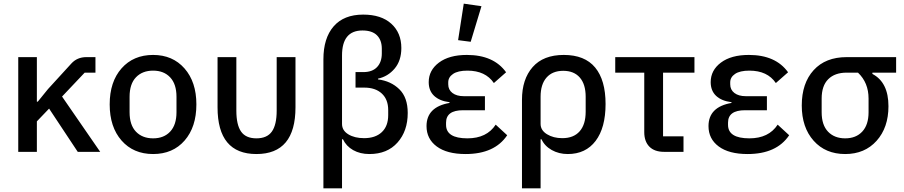

<svg xmlns="http://www.w3.org/2000/svg" viewBox="-20 -832 4954 1052"><path d="M80 0V-519H182V-275H187L243 -344L371 -484Q403 -519 453 -519H503V-434H444L320 -303L529 0H406L249 -237L182 -167V0Z M819 -531Q926 -531 991 -457Q1056 -383 1056 -260Q1056 -136 991.5 -62Q927 12 819 12Q711 12 646 -62Q581 -136 581 -260Q581 -384 646 -457.5Q711 -531 819 -531ZM947 -217V-302Q947 -371 912.5 -408Q878 -445 819 -445Q760 -445 725 -408.5Q690 -372 690 -302V-217Q690 -147 725 -110.5Q760 -74 819 -74Q878 -74 912.5 -111Q947 -148 947 -217Z M1385 12Q1172 12 1172 -244V-519H1275V-226Q1275 -148 1301 -111Q1327 -74 1385 -74Q1443 -74 1469.5 -111Q1496 -148 1496 -226V-519H1599V-244Q1599 12 1385 12Z M1752 200V-507Q1752 -623 1808 -687.5Q1864 -752 1970 -752Q2069 -752 2124 -702Q2179 -652 2179 -569Q2179 -500 2142.5 -456.5Q2106 -413 2051 -401V-397Q2122 -388 2168 -343Q2214 -298 2214 -213Q2214 -114 2158 -51Q2102 12 2004 12Q1953 12 1915 -9.5Q1877 -31 1859 -69H1854V200ZM1975 -75Q2037 -75 2072 -108Q2107 -141 2107 -201V-229Q2107 -287 2072 -319.5Q2037 -352 1976 -352H1928V-437H1971Q2020 -437 2046 -464.5Q2072 -492 2072 -539V-565Q2072 -612 2045.5 -638.5Q2019 -665 1966 -665Q1854 -665 1854 -528V-153Q1854 -117 1888.5 -96Q1923 -75 1975 -75Z M2559 -603 2490 -612 2521 -812 2618 -798ZM2531 12Q2429 12 2373 -29.5Q2317 -71 2317 -141Q2317 -246 2443 -268V-272Q2388 -279 2358.5 -307Q2329 -335 2329 -382Q2329 -447 2385 -489Q2441 -531 2538 -531Q2685 -531 2753 -436L2686 -377Q2640 -445 2541 -445Q2489 -445 2462.5 -427Q2436 -409 2436 -381V-370Q2436 -340 2459 -322.5Q2482 -305 2521 -305H2637V-228H2517Q2424 -228 2424 -160V-148Q2424 -74 2541 -74Q2647 -74 2696 -149L2759 -91Q2690 12 2531 12Z M2840 200V-285Q2840 -398 2898.5 -464.5Q2957 -531 3069 -531Q3184 -531 3241 -462Q3298 -393 3298 -262Q3298 -132 3243.5 -60Q3189 12 3091 12Q3042 12 3003 -10Q2964 -32 2947 -69H2942V200ZM3061 -75Q3123 -75 3156 -112.5Q3189 -150 3189 -220V-302Q3189 -370 3157 -407Q3125 -444 3066 -444Q3007 -444 2974.5 -407Q2942 -370 2942 -302V-153Q2942 -118 2977 -96.5Q3012 -75 3061 -75Z M3619 0Q3566 0 3538 -28.5Q3510 -57 3510 -108V-434H3351V-519H3785V-434H3613V-85H3725V0Z M4076 12Q3974 12 3918 -29.5Q3862 -71 3862 -141Q3862 -246 3988 -268V-272Q3933 -279 3903.5 -307Q3874 -335 3874 -382Q3874 -447 3930 -489Q3986 -531 4083 -531Q4230 -531 4298 -436L4231 -377Q4185 -445 4086 -445Q4034 -445 4007.5 -427Q3981 -409 3981 -381V-370Q3981 -340 4004 -322.5Q4027 -305 4066 -305H4182V-228H4062Q3969 -228 3969 -160V-148Q3969 -74 4086 -74Q4192 -74 4241 -149L4304 -91Q4235 12 4076 12Z M4611 12Q4503 12 4438 -61Q4373 -134 4373 -254Q4373 -376 4438 -447.5Q4503 -519 4619 -519H4890V-434H4760V-427Q4848 -381 4848 -250Q4848 -133 4783 -60.5Q4718 12 4611 12ZM4739 -217V-292Q4739 -379 4681 -434H4619Q4554 -434 4518 -398Q4482 -362 4482 -292V-217Q4482 -147 4517 -110.5Q4552 -74 4611 -74Q4670 -74 4704.5 -111Q4739 -148 4739 -217Z"/></svg>

Font: Anuphan Medium
Style: Regular
Weight: 500
Designer: Mike Abbink, Paul van der Laan, Pieter van Rosmalen, Mint Tantisuwanna
Foundry: Bold Monday; Cadson Demak
Version: Version 3.002;hotconv 1.0.109;makeotfexe 2.5.65596